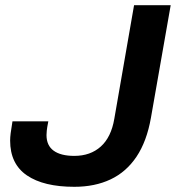

<svg xmlns="http://www.w3.org/2000/svg" viewBox="-20 -707 682 739"><path d="M266 12Q148 12 83.5 -32Q19 -76 19 -166Q19 -178 21 -194Q23 -210 28 -240H166Q161 -215 160 -204Q159 -193 159 -187Q159 -147 186.5 -127Q214 -107 266 -107Q328 -107 368 -143Q408 -179 420 -250L496 -687H637L561 -254Q545 -163 505.5 -104Q466 -45 405.5 -16.5Q345 12 266 12Z"/></svg>

Font: Archivo SemiExpanded SemiBold
Style: Italic
Weight: 600
Width: 6
Italic angle: -10°
Designer: Hector Gatti
Foundry: Omnibus-Type
Version: Version 2.001